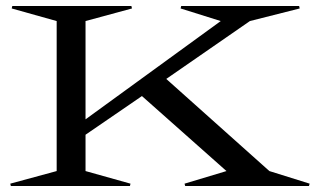

<svg xmlns="http://www.w3.org/2000/svg" viewBox="-20 -620 1052 640"><path d="M265.1 -49.8 415 -7.8 413.1 0H16.1L14.2 -7.8L168.9 -49.8V-549.8L19 -591.8L21 -600.1H418L419.9 -591.8L265.1 -549.8V-222.2L715.8 -549.8L582 -591.8L584 -600.1H977.1L979 -591.8L813 -549.8L534.2 -356.9L877.9 -49.8L1012.2 -7.8L1009.8 0H597.2L595.2 -7.8L734.9 -49.8L453.1 -299.8L265.1 -170.9Z"/></svg>

Font: Halibut Exp
Style: Regular
Weight: 400
Width: 7
Designer: Matteo Maggi
Foundry: Collletttivo
Version: Version 3.080 | FøM Fix